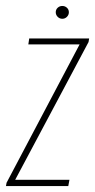

<svg xmlns="http://www.w3.org/2000/svg" viewBox="-39 -624 319 644"><path d="M-19 0 -17 -11 228 -475H56L59 -495H260L258 -483L12 -21H194L190 0ZM170 -561Q161 -561 154.5 -567.5Q148 -574 148 -583Q148 -592 154.5 -598Q161 -604 170 -604Q179 -604 185.5 -598Q192 -592 192 -583Q192 -574 185.5 -567.5Q179 -561 170 -561Z"/></svg>

Font: Alumni Sans SC Thin
Style: Italic
Weight: 100
Italic angle: -8°
Designer: Robert E. Leuschke
Foundry: Robert E. Leuschke
Version: Version 1.016